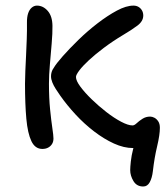

<svg xmlns="http://www.w3.org/2000/svg" viewBox="-20 -526 605 691"><path d="M495.4 145.2Q472 145.2 460.3 125.7Q448.6 106.2 448.6 86.4Q448.6 75.8 450.8 55Q453 34.2 459.5 8.8Q466 -16.6 479.4 -38.8L502.8 -20Q495.8 -11 489.4 -5Q483 1 475.8 3.9Q468.6 6.8 458.4 6.8Q425.8 6.8 390 -9.5Q354.2 -25.8 318.7 -53Q283.2 -80.2 252 -113.9Q220.8 -147.6 196.4 -182.4Q188 -194.4 180.5 -206.1Q173 -217.8 168.3 -229.5Q163.6 -241.2 163.6 -252Q163.6 -259.2 165.9 -267Q168.2 -274.8 173.2 -281.4Q182 -296.8 206.1 -324Q230.2 -351.2 262.5 -382.7Q294.8 -414.2 330.9 -442Q367 -469.8 400.6 -487.8Q434.2 -505.8 460.2 -505.8Q470.8 -505.8 478.6 -501.1Q486.4 -496.4 491 -488.4Q495.6 -480.4 495.6 -470Q495.6 -449.4 473.8 -433.3Q452 -417.2 423.8 -400.6Q385.4 -377.6 353.9 -353.9Q322.4 -330.2 299.8 -309.2Q277.2 -288.2 265.3 -272.3Q253.4 -256.4 253.4 -249Q253.4 -235.4 269.4 -213.9Q285.4 -192.4 310.3 -168.3Q335.2 -144.2 362.9 -122.7Q390.6 -101.2 415.9 -87.9Q441.2 -74.6 457 -74.6Q463.6 -74.6 472 -82.6Q480.4 -90.6 492.8 -98.5Q505.2 -106.4 520.4 -106.4Q527.8 -106.4 535.8 -102.2Q543.8 -98 549.6 -89.1Q555.4 -80.2 555.4 -66.2Q555.4 -40.8 545.5 0.6Q535.6 42 530.2 89.8Q527.4 114.2 519 129.7Q510.6 145.2 495.4 145.2ZM132.4 10Q106.4 10 93 -18Q79.6 -46 74.8 -98.5Q70 -151 70 -225Q70 -245.2 71.2 -271Q72.4 -296.8 73.8 -326Q75.2 -355.2 76.3 -385.6Q77.4 -416 77 -444.6Q76.8 -464.6 81.2 -477.9Q85.6 -491.2 94.1 -498.5Q102.6 -505.8 113 -505.8Q135.2 -505.8 151.8 -486.8Q168.4 -467.8 168.8 -432.8Q169.2 -406.8 166 -369.3Q162.8 -331.8 159.5 -293.4Q156.2 -255 156.2 -225Q156.2 -173 160.3 -132.2Q164.4 -91.4 168.4 -64.9Q172.4 -38.4 172.4 -27.6Q172.4 -15.8 167.1 -7.5Q161.8 0.8 153 5.4Q144.2 10 132.4 10Z"/></svg>

Font: Shantell Sans Light
Style: Regular
Weight: 300
Designer: Stephen Nixon, Anya Danilova, Shantell Martin
Foundry: Arrow Type
Version: Version 1.011;[c5ecc13dd]